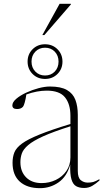

<svg xmlns="http://www.w3.org/2000/svg" viewBox="-20 -972 539 1002"><path d="M419 9Q394 9 377.2 -0.5Q360.5 -10 352.8 -36.5Q345 -63 346.5 -113Q329 -50.5 285.5 -20.2Q242 10 188.5 10Q121.5 10 83.5 -24Q45.5 -58 45.5 -122.5Q45.5 -152.5 55 -176.5Q64.5 -200.5 94.8 -222.8Q125 -245 185.5 -269.5Q246 -294 347.5 -325V-367.5Q347.5 -429 319.2 -464Q291 -499 224 -499Q173.5 -499 117.5 -479Q114 -455 109.2 -437.8Q104.5 -420.5 100 -415Q89.5 -403 69 -403Q44.5 -403 44.5 -422Q44.5 -439 65 -456.5Q85.5 -474 116.8 -488.5Q148 -503 181.2 -511.8Q214.5 -520.5 240.5 -520.5Q298 -520.5 329.5 -502.2Q361 -484 373.5 -450.8Q386 -417.5 386 -372.5V-80Q386 -44 401.8 -31.5Q417.5 -19 437.5 -19Q454.5 -19 466.5 -22.2Q478.5 -25.5 499 -37V-30Q480 -13 461.2 -2Q442.5 9 419 9ZM86.5 -125.5Q86.5 -76.5 116.2 -46.5Q146 -16.5 197 -16.5Q237 -16.5 271.2 -33Q305.5 -49.5 326.5 -79.8Q347.5 -110 347.5 -150.5V-313Q258 -284.5 205.5 -260.8Q153 -237 127.5 -215.2Q102 -193.5 94.2 -171.8Q86.5 -150 86.5 -125.5ZM215 -741Q254 -741 280 -715Q306 -689 306 -650.5Q306 -612 280 -586Q254 -560 215 -560Q176 -560 150 -586Q124 -612 124 -650.5Q124 -689 150 -715Q176 -741 215 -741ZM215 -578Q246 -578 265.8 -598.5Q285.5 -619 285.5 -650.5Q285.5 -682 265.8 -702.5Q246 -723 215 -723Q184.5 -723 164.5 -702.5Q144.5 -682 144.5 -650.5Q144.5 -619 164.5 -598.5Q184.5 -578 215 -578ZM201 -789 291 -952H350V-949L211.5 -789Z"/></svg>

Font: Newsreader 72pt ExtraLight
Style: Regular
Weight: 275
Designer: Hugues Gentile
Foundry: Production Type
Version: Version 1.003; ttfautohint (v1.8.3)